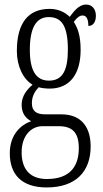

<svg xmlns="http://www.w3.org/2000/svg" viewBox="-20 -583 452 843"><path d="M185 240C313 240 378 170 378 60C378 -18 343 -81 249 -81H178C141 -81 120 -94 120 -130C120 -163 135 -184 150 -200C161 -196 184 -194 198 -194C289 -194 334 -261 334 -364C334 -427 321 -460 304 -487C319 -507 330 -515 343 -515C360 -515 368 -498 368 -469C390 -469 401 -488 401 -514C401 -540 387 -563 358 -563C324 -563 302 -529 286 -509C266 -529 236 -544 198 -544C104 -544 54 -482 54 -359C54 -292 82 -235 123 -211C98 -190 75 -161 75 -123C75 -82 96 -62 117 -51C72 -35 23 7 23 90C23 182 74 240 185 240ZM195 -229C137 -229 111 -275 111 -364C111 -463 140 -508 194 -508C252 -508 278 -467 278 -365C278 -273 254 -229 195 -229ZM186 203C104 203 75 151 75 86C75 11 118 -29 167 -29H237C301 -29 326 2 326 68C326 144 290 203 186 203Z"/></svg>

Font: Noto Serif Myanmar ExtraCondensed Light
Style: Regular
Weight: 300
Width: 2
Designer: Ben Mitchell and the Monotype Design Team
Foundry: Monotype Imaging Inc.
Version: Version 2.106